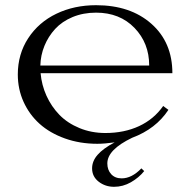

<svg xmlns="http://www.w3.org/2000/svg" viewBox="-20 -534 722 732"><path d="M47.9 -250Q47.9 -327.6 87.6 -388.4Q127.4 -449.2 195.1 -481.7Q262.7 -514.2 346.2 -514.2Q477.1 -514.2 557.1 -443.4Q637.2 -372.6 637.2 -254.9H134.8Q138.7 -210 157.2 -168.9Q175.8 -127.9 206.5 -96.2Q237.3 -64.5 283 -45.7Q328.6 -26.9 381.8 -26.9Q453.6 -26.9 510.3 -53.2Q566.9 -79.6 602.1 -129.9L622.1 -115.2Q574.2 -42.5 483.9 -8.8Q389.2 36.6 389.2 88.9Q389.2 113.8 403.8 129.9Q418.5 146 443.8 146Q482.4 146 519 107.9L529.8 118.2Q509.3 143.6 479 160.9Q448.7 178.2 415 178.2Q381.3 178.2 356.2 158.7Q331.1 139.2 331.1 107.9Q331.1 80.1 352.1 56.2Q373 32.2 417 8.8Q378.4 14.2 351.1 14.2Q284.2 14.2 227.1 -6.3Q169.9 -26.9 130.9 -62Q91.8 -97.2 69.8 -145.8Q47.9 -194.3 47.9 -250ZM133.8 -284.2H548.8Q548.8 -369.6 492.7 -427.7Q436.5 -485.8 346.2 -485.8Q297.4 -485.8 256.8 -469Q216.3 -452.1 190.2 -423.6Q164.1 -395 149.4 -359.1Q134.8 -323.2 133.8 -284.2Z"/></svg>

Font: Messapia
Style: Regular
Weight: 400
Designer: Luca Marsano
Foundry: Collletttivo
Version: Version 1.000;FEAKit 1.0